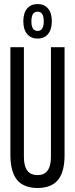

<svg xmlns="http://www.w3.org/2000/svg" viewBox="-20 -938 378 968"><path d="M32.4 -157.1V-700H100.5V-149.3Q100.5 -126 104.1 -109.6Q107.7 -93.2 114.4 -82.4Q121 -71.6 129.9 -65.8Q138.8 -60 148.7 -57.6Q158.6 -55.3 168.8 -55.3Q179.4 -55.3 189.3 -57.6Q199.2 -60 207.7 -65.8Q216.3 -71.6 222.9 -82.4Q229.6 -93.2 233.2 -109.6Q236.8 -126 236.8 -149.3V-700H305.5V-157.1Q305.5 -117.7 298.9 -89.1Q292.3 -60.5 279.9 -41.3Q267.5 -22.2 250.5 -11.2Q233.6 -0.2 212.8 4.9Q192 10 168.8 10Q146.3 10 125.8 4.9Q105.3 -0.2 88 -11.2Q70.8 -22.2 58.6 -41.3Q46.4 -60.5 39.4 -89.1Q32.4 -117.7 32.4 -157.1ZM169.6 -743.6Q135.6 -743.6 116.6 -766.7Q97.6 -789.9 97.6 -830.5Q97.6 -872.3 116.6 -894.9Q135.6 -917.6 169.6 -917.6Q203.6 -917.6 222.4 -894.9Q241.3 -872.3 241.3 -830.5Q241.3 -789.9 222.4 -766.7Q203.6 -743.6 169.6 -743.6ZM169.5 -782Q200.6 -782 200.6 -830.6Q200.6 -879.2 169.5 -879.2Q138.3 -879.2 138.3 -830.6Q138.3 -782 169.5 -782Z"/></svg>

Font: Georama ExtraCondensed Thin
Style: Regular
Weight: 100
Width: 2
Designer: Jean-Baptiste Levee
Foundry: Production Type
Version: Version 1.001